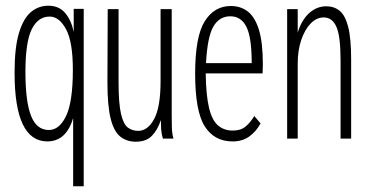

<svg xmlns="http://www.w3.org/2000/svg" viewBox="-20 -485 1292 672"><path d="M236 167V-72Q212 10 145 10Q31 9 31 -230Q31 -319 46.5 -370Q62 -421 88.5 -443Q115 -465 149 -465Q187 -465 208.5 -439Q230 -413 238 -373V-454H273V167ZM151 -30Q188 -30 211.5 -79.5Q235 -129 235 -241Q235 -339 211 -383Q187 -427 154 -427Q113 -427 91 -382.5Q69 -338 69 -233Q69 -130 88.5 -80Q108 -30 151 -30Z M455 11Q424 11 401.5 -6.5Q379 -24 367.5 -69Q356 -114 356 -197L357 -453H395V-197Q395 -123 403.5 -86.5Q412 -50 427.5 -38.5Q443 -27 464 -27Q497 -27 519.5 -68.5Q542 -110 542 -201V-453H581V-82Q581 -64 581.5 -41Q582 -18 587 0H550Q545 -17 544 -33Q543 -49 543 -65Q532 -31 512 -10Q492 11 455 11Z M794 10Q730 10 696.5 -43Q663 -96 663 -227Q663 -357 696.5 -410.5Q730 -464 788 -464Q822 -464 847 -445Q872 -426 886 -381.5Q900 -337 900 -259Q900 -249 899.5 -242.5Q899 -236 899 -228H700Q701 -152 711.5 -108Q722 -64 743 -46Q764 -28 795 -28Q823 -28 840 -42.5Q857 -57 870 -79L892 -53Q876 -24 852 -7Q828 10 794 10ZM701 -264H861Q861 -354 842.5 -391Q824 -428 786 -428Q748 -428 727 -392.5Q706 -357 701 -264Z M985 0V-453H1022V-371Q1036 -416 1062.5 -439.5Q1089 -463 1122 -463Q1149 -463 1168.5 -447.5Q1188 -432 1198.5 -391.5Q1209 -351 1209 -277V0H1172V-274Q1172 -358 1157.5 -391Q1143 -424 1113 -424Q1088 -424 1067.5 -403Q1047 -382 1034.5 -345.5Q1022 -309 1022 -263V0Z"/></svg>

Font: Inconsolata ExtraCondensed Light
Style: Regular
Weight: 300
Width: 2
Monospace: yes
Designer: Raph Levien, Cyreal, Brenton Simpson
Foundry: Raph Levien, Cyreal, Google
Version: Version 3.100; ttfautohint (v1.8.4.7-5d5b)